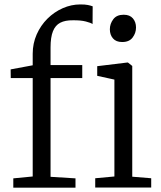

<svg xmlns="http://www.w3.org/2000/svg" viewBox="-20 -846 727 866"><path d="M40 0.5V-41.5L127.5 -50V-494H28.5L28 -533L127.5 -551.5V-603.5Q127.5 -650 145.5 -690.8Q163.5 -731.5 194 -761.8Q224.5 -792 263 -809Q301.5 -826 342 -826Q364 -826 376.2 -823.5Q388.5 -821 398 -817.5L397.5 -737.5Q390.5 -743 367.2 -749Q344 -755 309 -754.5Q274 -755 251.8 -743.5Q229.5 -732 218.8 -705Q208 -678 208 -632V-552.5H351V-494H208V-48.5L320.5 -41.5V0.5ZM409.5 0V-42L496 -50V-487L418.5 -504V-547.5L554 -564H557L576.5 -548.5V-49L662 -42V0ZM530.5 -656.5Q503.5 -656.5 489.5 -672.8Q475.5 -689 475.5 -714Q475.5 -738.5 490.8 -759Q506 -779.5 537.5 -779.5H538.5Q565.5 -779.5 579.5 -763Q593.5 -746.5 593.5 -722Q593.5 -697 578.2 -676.8Q563 -656.5 531.5 -656.5Z"/></svg>

Font: Merriweather 24pt Light
Style: Regular
Weight: 300
Designer: Eben Sorkin
Foundry: Eben Sorkin
Version: Version 2.100